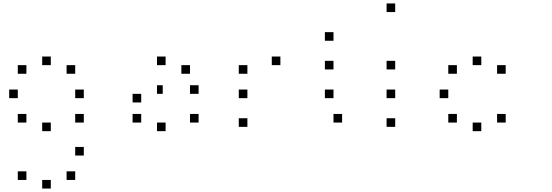

<svg xmlns="http://www.w3.org/2000/svg" viewBox="-20 -795 3207 1115"><path d="M416.7 200V250H366.7V200ZM275 250V300H225V250ZM133.3 200V250H83.3V200ZM466.7 58.3V108.3H416.7V58.3ZM466.7 -133.3V-83.3H416.7V-133.3ZM275 -83.3V-33.3H225V-83.3ZM133.3 -133.3V-83.3H83.3V-133.3ZM466.7 -275V-225H416.7V-275ZM83.3 -275V-225H33.3V-275ZM416.7 -416.7V-366.7H366.7V-416.7ZM275 -466.7V-416.7H225V-466.7ZM133.3 -416.7V-366.7H83.3V-416.7Z M1133.3 -133.3V-83.3H1083.3V-133.3ZM941.7 -83.3V-33.3H891.7V-83.3ZM800 -133.3V-83.3H750V-133.3ZM1133.3 -300V-250H1083.3V-300ZM925 -300V-250H891.7V-300ZM800 -250V-200H750V-250ZM1083.3 -416.7V-366.7H1033.3V-416.7ZM941.7 -466.7V-416.7H891.7V-466.7Z M1416.7 -108.3V-58.3H1366.7V-108.3ZM1416.7 -275V-225H1366.7V-275ZM1608.3 -466.7V-416.7H1558.3V-466.7ZM1416.7 -416.7V-366.7H1366.7V-416.7Z M1966.7 -133.3V-83.3H1916.7V-133.3ZM1916.7 -275V-225H1866.7V-275ZM1916.7 -441.7V-391.7H1866.7V-441.7ZM1916.7 -608.3V-558.3H1866.7V-608.3Z M2275 -108.3V-58.3H2225V-108.3ZM2275 -275V-225H2225V-275ZM2275 -441.7V-391.7H2225V-441.7ZM2275 -775V-725H2225V-775Z M2916.7 -133.3V-83.3H2866.7V-133.3ZM2775 -83.3V-33.3H2725V-83.3ZM2633.3 -133.3V-83.3H2583.3V-133.3ZM2583.3 -275V-225H2533.3V-275ZM2916.7 -416.7V-366.7H2866.7V-416.7ZM2775 -466.7V-416.7H2725V-466.7ZM2633.3 -416.7V-366.7H2583.3V-416.7Z"/></svg>

Font: 0xA000-Boxes
Style: Boxes
Weight: 400
Version: Version 0.1